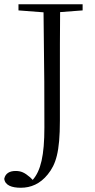

<svg xmlns="http://www.w3.org/2000/svg" viewBox="-30 -745 447 904"><path d="M57 -696 175 -687C179 -399 179 -284 179 -145C179 -13 162 59 124 102L112 90C85 67 69 60 43 60C16 60 -5 71 -10 97C-6 128 26 139 68 139C115 139 159 121 195 76C233 29 252 -28 252 -177V-390C252 -491 252 -590 253 -688L359 -696V-725H57Z"/></svg>

Font: Noto Serif CJK KR Light
Style: Regular
Weight: 300
Designer: Ryoko NISHIZUKA 西塚涼子 (kana & ideographs); Frank Grießhammer (Latin, Greek & Cyrillic); Wenlong ZHANG 张文龙 (bopomofo); San
Foundry: Adobe
Version: Version 2.001;hotconv 1.1.0;makeotfexe 2.6.0